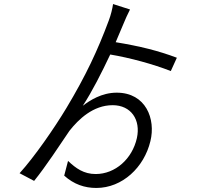

<svg xmlns="http://www.w3.org/2000/svg" viewBox="-20 -862 1040 951"><path d="M558 -403C483 -403 424 -364 390 -338C436 -408 483 -501 526 -592C622 -576 740 -544 826 -510L856 -576C763 -611 674 -633 553 -653L589 -738C598 -761 614 -796 624 -815L540 -842C537 -820 529 -787 519 -761C464 -613 405 -487 309 -327C249 -227 149 -83 77 -4L149 34C206 -36 280 -149 324 -214C369 -271 441 -341 538 -341C629 -341 678 -269 658 -178C635 -75 551 0 454 0C395 0 356 -28 317 -65L298 8C346 51 399 69 457 69C586 69 694 -33 725 -163C752 -272 703 -403 558 -403Z"/></svg>

Font: ChiuKong Gothic MN Normal
Style: Regular
Weight: 350
Designer: Ryoko NISHIZUKA 西塚涼子 (kana, bopomofo & ideographs); Paul D. Hunt (Latin, Greek & Cyrillic); Sandoll Communications 산돌커뮤니
Foundry: Adobe
Version: Version 1.300